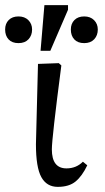

<svg xmlns="http://www.w3.org/2000/svg" viewBox="-132 -719 411 748"><path d="M8 -157Q8 -177 16 -470L97 -473L107 -464Q70 -180 70 -137Q70 -63 127 -63Q165 -63 191 -89L208 -75Q188 -33 162.5 -12Q137 9 93 9Q50 9 29 -29Q8 -67 8 -157ZM26 -521 41 -699H133V-681L64 -521ZM-7 -604Q-7 -581 -21 -566Q-35 -551 -60 -551Q-85 -551 -98.5 -565.5Q-112 -580 -112 -604Q-112 -627 -98 -641Q-84 -655 -60 -655Q-36 -655 -21.5 -640.5Q-7 -626 -7 -604ZM249 -604Q249 -581 235 -566Q221 -551 196 -551Q171 -551 157.5 -565.5Q144 -580 144 -604Q144 -627 158 -641Q172 -655 196 -655Q220 -655 234.5 -640.5Q249 -626 249 -604Z"/></svg>

Font: myMathFont
Style: Regular
Weight: 400
Designer: Ross Mills, John Hudson & Paul Hanslow, Tiro Typeworks Ltd; with prior portions MicroPress Inc., and Coen Hoffman. Math 
Foundry: Tiro Typeworks Ltd
Version: Version 2.13 b171